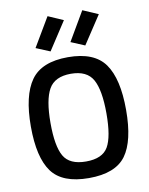

<svg xmlns="http://www.w3.org/2000/svg" viewBox="-102 -1022 859 1106"><g transform="rotate(-10 328.0 -469.0)"><path d="M198 -145Q232 -86 328 -86Q424 -86 457.5 -144Q491 -202 491 -338.5Q491 -475 456.5 -537Q422 -599 328 -599Q234 -599 199 -537Q164 -475 164 -339.5Q164 -204 198 -145ZM544.5 -73Q483 11 328 11Q173 11 111 -73.5Q49 -158 49 -339Q49 -520 111.5 -608Q174 -696 328 -696Q482 -696 544 -608.5Q606 -521 606 -339Q606 -157 544.5 -73ZM358 -779 457 -948 547 -909 439 -745ZM154 -780 254 -949 343 -910 236 -746Z"/></g></svg>

Font: TitilliumWeb-SemiBold
Style: SemiBold
Weight: 600
Version: Version 1.001;PS 57.000;hotconv 1.0.70;makeotf.lib2.5.55311